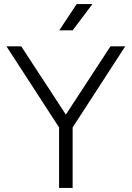

<svg xmlns="http://www.w3.org/2000/svg" viewBox="-20 -929 651 949"><path d="M319 -342H292L526 -700H599L339 -299V0H272V-299L12 -700H85ZM273 -779 359 -909H437L339 -779Z"/></svg>

Font: SUSE Light
Style: Regular
Weight: 300
Designer: Rene Bieder
Foundry: SUSE
Version: Version 1.000